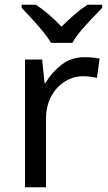

<svg xmlns="http://www.w3.org/2000/svg" viewBox="-20 -879 453 806"><path d="M335 -639Q350 -639 367.5 -637.5Q385 -636 398 -633L387 -552Q374 -555 358.5 -557Q343 -559 329 -559Q288 -559 252 -536.5Q216 -514 194.5 -473.5Q173 -433 173 -379V-93H85V-629H157L167 -531H171Q197 -575 238 -607Q279 -639 335 -639ZM194 -699Q181 -722 159 -748.5Q137 -775 113 -801Q89 -827 71 -846V-859H131Q157 -842 185 -818Q213 -794 238 -767Q265 -794 293 -818Q321 -842 347 -859H409V-846Q390 -827 365.5 -801Q341 -775 318.5 -748.5Q296 -722 284 -699Z"/></svg>

Font: Noto Sans Telugu UI
Style: Regular
Weight: 400
Designer: Jelle Bosma - Monotype Design Team
Foundry: Monotype Imaging Inc.
Version: Version 2.005; ttfautohint (v1.8.4.7-5d5b)